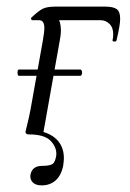

<svg xmlns="http://www.w3.org/2000/svg" viewBox="-20 -406 393 580"><path d="M33 -187Q33 -196 37 -196H223Q225 -196 226.5 -193Q228 -190 228 -187Q228 -183 226.5 -180Q225 -177 223 -177H37Q33 -177 33 -187ZM110 0 68 -13Q119 -12 146 10.5Q173 33 173 72Q173 78 171 94Q165 124 148 139Q131 154 106 154Q87 154 78.5 144.5Q70 135 72 122Q77 95 108 95Q130 95 138.5 89.5Q147 84 150 63Q152 40 133.5 20Q115 0 67 0Q57 0 57 -8Q58 -13 63 -33Q68 -53 72 -74L109 -281Q114 -309 114 -321Q114 -345 98 -345H78Q76 -345 74.5 -347.5Q73 -350 74 -352Q96 -373 109 -379.5Q122 -386 147 -386H298Q322 -386 332.5 -378.5Q343 -371 343 -349Q343 -330 332 -284Q331 -280 325 -280.5Q319 -281 320 -285Q322 -291 322 -303Q322 -323 310.5 -334Q299 -345 284 -345H119L120 -369Q141 -369 152.5 -355Q164 -341 164 -314Q164 -301 161 -286Z"/></svg>

Font: Cormorant Infant
Style: Italic
Weight: 400
Italic angle: -10°
Designer: Christian Thalmann (Catharsis Fonts)
Foundry: Catharsis Fonts
Version: Version 4.000